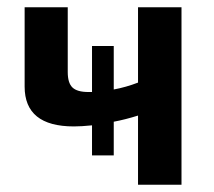

<svg xmlns="http://www.w3.org/2000/svg" viewBox="-20 -510 590 530"><path d="M361 -490H481V0H361V-191Q326 -180 294 -174V-81H234V-164Q205 -161 184 -161Q48 -161 48 -271V-490H167V-311Q167 -281 180 -268.5Q193 -256 224 -256H234V-383H294V-263Q327 -269 361 -282Z"/></svg>

Font: Exo 2 Semi Bold
Style: Regular
Weight: 600
Designer: Natanael Gama
Version: Version 1.001;PS 001.001;hotconv 1.0.88;makeotf.lib2.5.64775